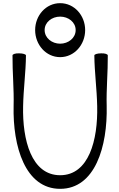

<svg xmlns="http://www.w3.org/2000/svg" viewBox="-20 -1150 749 1213"><path d="M518 -960C518 -1052 450 -1130 360 -1130C270 -1130 202 -1052 202 -960C202 -868 270 -789 360 -789C450 -789 518 -868 518 -960ZM262 -960C262 -1010 308 -1045 360 -1045C412 -1045 458 -1010 458 -960C458 -910 412 -874 360 -874C308 -874 262 -910 262 -960ZM59 -800C58 -694 69 -587 66 -481C60 -225 139 43 360 43C581 43 660 -225 654 -481C651 -587 662 -694 661 -800C661 -808 642 -814 619 -813C595 -813 576 -807 576 -800C577 -693 592 -586 594 -479C599 -267 542 -43 360 -43C178 -43 121 -267 126 -479C128 -586 143 -693 144 -800C144 -807 125 -813 101 -813C78 -814 59 -808 59 -800Z"/></svg>

Font: Nupuram Expanded Light
Style: Regular
Weight: 300
Width: 7
Designer: Santhosh Thottingal (santhosh.thottingal@gmail.com)
Foundry: SMC
Version: Version 1.000